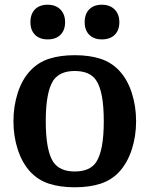

<svg xmlns="http://www.w3.org/2000/svg" viewBox="-20 -784 634 814"><path d="M557 -270Q557 -206 538.5 -149.5Q520 -93 485 -55Q452 -20 405.5 -5Q359 10 297 10Q235 10 188.5 -5Q142 -20 109 -55Q74 -93 55.5 -149.5Q37 -206 37 -270Q37 -334 55.5 -391Q74 -448 109 -485Q142 -520 188.5 -535Q235 -550 297 -550Q359 -550 405.5 -535Q452 -520 485 -485Q520 -448 538.5 -391Q557 -334 557 -270ZM206 -97Q220 -77 242.5 -67Q265 -57 297 -57Q329 -57 352 -67Q375 -77 388 -97Q420 -146 420 -270Q420 -333 412 -376Q404 -419 388 -443Q375 -463 352 -473Q329 -483 297 -483Q265 -483 242.5 -473Q220 -463 206 -443Q174 -394 174 -270Q174 -146 206 -97ZM109 -689.8Q109 -725 128.5 -744.5Q148 -764 181.9 -764Q215.8 -764 235.9 -743.9Q256 -723.8 256 -689.9Q256 -656 236.5 -636.5Q217 -617 181.8 -617Q147.9 -617 128.5 -636.5Q109 -655.9 109 -689.8ZM339 -689.8Q339 -725 358.5 -744.5Q378 -764 411.9 -764Q445.8 -764 465.9 -743.9Q486 -723.8 486 -689.9Q486 -656 466.5 -636.5Q447 -617 411.8 -617Q377.9 -617 358.5 -636.5Q339 -655.9 339 -689.8Z"/></svg>

Font: Domine
Style: Regular
Weight: 400
Designer: Pablo Impallari, Rodrigo Fuenzalida, Brenda Gallo
Foundry: Pablo Impallari, Rodrigo Fuenzalida, Brenda Gallo
Version: Version 2.000;September 19, 2022;FontCreator 14.0.0.2877 64-